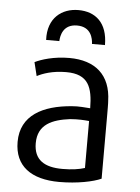

<svg xmlns="http://www.w3.org/2000/svg" viewBox="-54 -801 623 855"><g transform="rotate(5 257.5 -373.0)"><path d="M262 -758C338 -758 393 -713 393 -613H335C334 -637 325 -689 262 -689C199 -689 190 -637 189 -613H130C125 -712 189 -758 262 -758ZM430 -19C395 -3 324 12 243 12C117 12 43 -42 43 -150C43 -269 141 -319 270 -329C298 -332 335 -328 352 -327C351 -420 332 -478 232 -478C170 -478 127 -462 102 -449L87 -510C115 -524 171 -542 240 -542C357 -542 426 -482 429 -366C430 -363 430 -311 430 -307ZM352 -60V-270C330 -272 304 -274 267 -271C189 -261 124 -236 124 -151C124 -76 172 -47 252 -47C294 -47 327 -52 352 -60Z"/></g></svg>

Font: Repo Regular
Style: Regular
Weight: 400
Designer: Stefan Peev
Foundry: Context Ltd
Version: Version 1.502